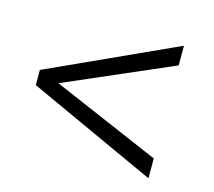

<svg xmlns="http://www.w3.org/2000/svg" viewBox="-70 -613 651 584"><g transform="rotate(15 255.5 -320.5)"><path d="M441.9 -529.3 37.6 -344.7V-296.9L441.9 -111.8V-174.3L102.5 -320.3L441.9 -467.3Z"/></g></svg>

Font: Vazirmatn ExtraLight
Style: Regular
Weight: 200
Designer: Saber Rastikerdar
Foundry: Saber Rastikerdar
Version: Version 33.003